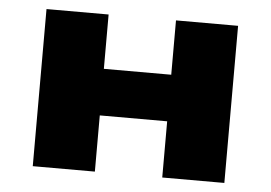

<svg xmlns="http://www.w3.org/2000/svg" viewBox="-42 -561 869 616"><g transform="rotate(5 392.5 -253.0)"><path d="M84 0V-506H284V-331H501V-506H701V0H501V-181H284V0Z"/></g></svg>

Font: Nunito Sans 7pt SemiExpanded Black
Style: Regular
Weight: 900
Width: 6
Designer: Vernon Adams
Foundry: Vernon Adams
Version: Version 3.101;gftools[0.9.27]